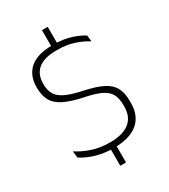

<svg xmlns="http://www.w3.org/2000/svg" viewBox="-208 -846 928 1055"><g transform="rotate(-30 256.0 -318.0)"><path d="M271.5 -628H235V-748.5H271.5ZM271.5 112H235V-15H271.5ZM253 10Q206.5 10 168.5 1.5Q130.5 -7 101.5 -19.5Q72.5 -32 54 -44.5L49 -87Q86.5 -62 137.5 -44.5Q188.5 -27 251.5 -27Q333.5 -27 375.2 -60.5Q417 -94 417 -158.5V-169.5Q417 -212.5 401.5 -239.8Q386 -267 348.8 -284.2Q311.5 -301.5 247 -314Q172.5 -330 130 -352Q87.5 -374 70 -407Q52.5 -440 52.5 -488V-491.5Q52.5 -566 99.8 -607.2Q147 -648.5 246 -648.5Q313 -648.5 360.5 -632.8Q408 -617 435.5 -598.5L440 -559Q406 -581 359.2 -596.8Q312.5 -612.5 249 -612.5Q194.5 -612.5 160.2 -598Q126 -583.5 109.8 -556.2Q93.5 -529 93.5 -490.5V-488Q93.5 -449.5 108.2 -423.2Q123 -397 160.2 -379Q197.5 -361 266 -346.5Q339 -331 380.8 -310Q422.5 -289 440.5 -255.5Q458.5 -222 458.5 -170V-158Q458.5 -76 406.5 -33Q354.5 10 253 10Z"/></g></svg>

Font: Anek Latin ExtraLight
Style: Regular
Weight: 250
Designer: Yesha Goshar
Foundry: Ek Type
Version: Version 1.003